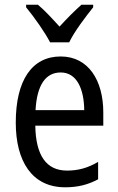

<svg xmlns="http://www.w3.org/2000/svg" viewBox="-20 -786 502 816"><path d="M193 -606H274C296 -652 344 -715 376 -755V-766H326C292 -735 268 -711 233 -673C202 -707 169 -743 141 -766H91V-755C127 -711 170 -650 193 -606ZM238 -546C116 -546 47 -445 47 -265C47 -102 115 10 257 10C311 10 354 -1 397 -24V-98C353 -72 312 -61 265 -61C177 -61 132 -125 130 -252H419V-308C419 -444 356 -546 238 -546ZM238 -478C307 -478 337 -407 338 -318H131C137 -425 174 -478 238 -478Z"/></svg>

Font: Noto Sans Georgian Condensed
Style: Regular
Weight: 400
Width: 3
Designer: Monotype Design Team, Akaki Razmadze
Foundry: Google LLC
Version: Version 2.005